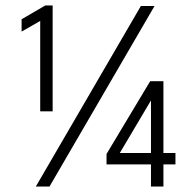

<svg xmlns="http://www.w3.org/2000/svg" viewBox="-20 -682 714 702"><path d="M127 -605.5 59 -566.5V-611.5L145.5 -662H172.5V-275H127ZM495 -660H545L161 0H111ZM577.5 -385V-122.5H621.5V-81H577.5V0H532V-81H369.5V-119L529 -385ZM532 -122.5V-314H531.5L418 -122.5Z"/></svg>

Font: League Spartan
Style: Regular
Weight: 350
Foundry: The League of Moveable Type
Version: Version 2.002